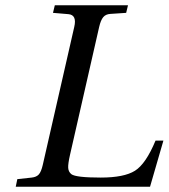

<svg xmlns="http://www.w3.org/2000/svg" viewBox="-20 -712 643 732"><path d="M40 0 46 -29 101 -35Q119 -37 128 -47Q137 -57 143 -83L263 -609Q274 -655 241 -658L182 -663L189 -692H468L461 -663L401 -659Q383 -658 373.5 -646.5Q364 -635 358 -609L247 -122Q239 -87 240 -72Q241 -57 252 -48Q269 -35 364 -35Q453 -35 494.5 -61Q536 -87 573 -176H603L552 0Z"/></svg>

Font: Lingua Franca
Style: Italic
Weight: 400
Italic angle: -13°
Version: Version 1.19